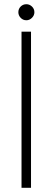

<svg xmlns="http://www.w3.org/2000/svg" viewBox="-20 -890 250 910"><path d="M105 -794Q89 -794 78 -805.5Q67 -817 67 -832Q67 -848 78 -859Q89 -870 105 -870Q120 -870 131.5 -859Q143 -848 143 -832Q143 -817 131.5 -805.5Q120 -794 105 -794ZM82 0V-740H127V0Z"/></svg>

Font: Poppins ExtraLight
Style: Regular
Weight: 275
Designer: Ninad Kale (Devanagari), Jonny Pinhorn (Latin)
Foundry: Indian Type Foundry
Version: Version 3.200;PS 1.000;hotconv 16.6.54;makeotf.lib2.5.65590